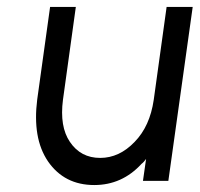

<svg xmlns="http://www.w3.org/2000/svg" viewBox="-20 -520 574 552"><path d="M124 -500 87 -234Q80 -179 87.5 -134.5Q95 -90 118 -56Q165 12 251 12Q331 12 387 -49Q391 -52 394 -55.5Q397 -59 400 -63L391 0H464L534 -500H459L422 -233Q411 -157 367 -112Q323 -66 268 -66Q212 -66 181 -112Q151 -156 161 -233L198 -500Z"/></svg>

Font: Unageo
Style: Regular-Italic
Weight: 400
Designer: Richard Sepsi
Foundry: Richard Sepsi
Version: Version 2.000